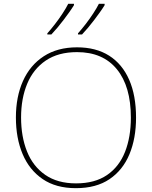

<svg xmlns="http://www.w3.org/2000/svg" viewBox="-20 -972 794 1002"><path d="M690 -358Q690 -250 655.5 -167Q621 -84 551.5 -37Q482 10 376 10Q272 10 202.5 -37.5Q133 -85 98 -168Q63 -251 63 -359Q63 -467 100 -549.5Q137 -632 208.5 -678.5Q280 -725 382 -725Q481 -725 549.5 -681.5Q618 -638 654 -556Q690 -474 690 -358ZM90 -359Q90 -259 121 -181.5Q152 -104 216 -59.5Q280 -15 377 -15Q475 -15 538.5 -58.5Q602 -102 632.5 -179.5Q663 -257 663 -358Q663 -521 590 -610.5Q517 -700 382 -700Q284 -700 219 -656Q154 -612 122 -535Q90 -458 90 -359ZM526 -945Q515 -927 501 -907.5Q487 -888 471.5 -867.5Q456 -847 440 -828Q424 -809 408 -792H387V-798Q405 -818 426 -845Q447 -872 466 -901Q485 -930 496 -952H526ZM366 -945Q355 -927 341 -907.5Q327 -888 311.5 -867.5Q296 -847 280 -828Q264 -809 248 -792H227V-798Q245 -818 266 -845Q287 -872 306 -901Q325 -930 336 -952H366Z"/></svg>

Font: Noto Sans Cham Thin
Style: Regular
Weight: 250
Version: Version 2.002